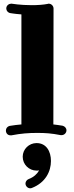

<svg xmlns="http://www.w3.org/2000/svg" viewBox="-20 -725 399 1040"><path d="M314 7C327 7 340 -4 340 -19C340 -31 331 -41 319 -44C296 -48 291 -48 269 -51L270 -679C270 -692 259 -705 244 -705C242 -705 240 -705 239 -704C214 -699 183 -697 152 -697C90 -697 44 -705 43 -705C42 -705 41 -705 40 -705C29 -705 14 -696 14 -679C14 -667 23 -656 36 -654C39 -654 55 -650 96 -647V-51C74 -49 56 -47 32 -43C20 -40 12 -30 12 -18C12 -4 21 8 37 8C39 8 40 8 42 8C94 -2 135 -5 181 -5C227 -5 257 -3 309 7C311 7 312 7 314 7ZM256 147C256 95 231 50 178 50C137 50 103 83 103 124C103 166 137 199 178 199C183 199 187 199 192 198C181 217 164 234 135 245C125 249 118 259 118 269C118 282 129 295 144 295C147 295 150 294 153 293C227 264 256 203 256 147Z"/></svg>

Font: Ribeye
Style: Regular
Weight: 400
Designer: Astigmatic (AOETI)
Foundry: Astigmatic (AOETI)
Version: Version 1.000